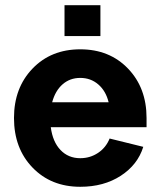

<svg xmlns="http://www.w3.org/2000/svg" viewBox="-20 -716 616 744"><path d="M34.2 -258.8Q34.2 -375.5 106 -450.2Q177.7 -524.9 291 -524.9Q404.3 -524.9 476.1 -450.2Q547.9 -375.5 547.9 -258.8V-223.1H176.8Q184.1 -166.5 214.4 -134.8Q244.6 -103 291 -103Q329.1 -103 359.9 -123.5Q390.6 -144 404.8 -179.2L535.2 -147Q513.7 -77.6 448 -34.9Q382.3 7.8 291 7.8Q177.7 7.8 106 -66.7Q34.2 -141.1 34.2 -258.8ZM291 -414.1Q251 -414.1 222.7 -389.4Q194.3 -364.7 182.1 -319.8H400.9Q390.1 -363.8 360.8 -388.9Q331.5 -414.1 291 -414.1ZM369.1 -576.2H230V-695.8H369.1Z"/></svg>

Font: LT Superior
Style: Bold
Weight: 400
Designer: Daniel Lyons
Foundry: LyonsType
Version: Version 1.000